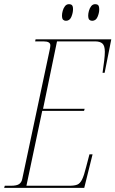

<svg xmlns="http://www.w3.org/2000/svg" viewBox="-37 -903 555 923"><path d="M-17 0 -14 -10H15Q44 -10 55.5 -18.5Q67 -27 70 -43L202 -664Q205 -678 205 -685Q205 -704 173 -704H132L134 -714H498L466 -553H456Q461 -588 464 -612.5Q467 -637 467 -654Q467 -683 455.5 -693.5Q444 -704 421 -704H237L170 -380H370L367 -370H166L90 -10H296Q321 -10 334.5 -15.5Q348 -21 357.5 -40Q367 -59 377 -100L393 -161H408L368 0ZM406 -803Q398 -803 392.5 -808Q387 -813 387 -829Q387 -838 390.5 -851Q394 -864 401.5 -873.5Q409 -883 421 -883Q430 -883 435 -878Q440 -873 440 -857Q440 -841 432 -822Q424 -803 406 -803ZM280 -803Q272 -803 266.5 -808Q261 -813 261 -829Q261 -838 264.5 -851Q268 -864 275.5 -873.5Q283 -883 295 -883Q304 -883 309 -878Q314 -873 314 -859Q314 -841 306 -822Q298 -803 280 -803Z"/></svg>

Font: Noto Serif Display ExtraCondensed Thin
Style: Italic
Weight: 100
Width: 2
Italic angle: -12°
Designer: Monotype Design Team
Foundry: Monotype Imaging Inc.
Version: Version 2.009